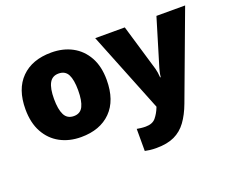

<svg xmlns="http://www.w3.org/2000/svg" viewBox="-126 -774 1479 1226"><g transform="rotate(-20 613.5 -161.5)"><path d="M594 -278Q594 -139 520 -64.5Q446 10 317 10Q237 10 175 -23.5Q113 -57 77.5 -121.5Q42 -186 42 -278Q42 -415 116 -489Q190 -563 320 -563Q400 -563 461.5 -530Q523 -497 558.5 -433.5Q594 -370 594 -278ZM236 -278Q236 -207 255 -169.5Q274 -132 319 -132Q363 -132 381.5 -169.5Q400 -207 400 -278Q400 -349 381.5 -385Q363 -421 318 -421Q275 -421 255.5 -385Q236 -349 236 -278ZM616 -553H817L911 -236Q914 -226 916.5 -209Q919 -192 920 -176H924Q926 -196 929.5 -210.5Q933 -225 936 -235L1032 -553H1227L1008 35Q983 102 949.5 148Q916 194 867 217Q818 240 745 240Q719 240 700 237.5Q681 235 667 232V82Q678 84 693.5 86Q709 88 726 88Q773 88 795.5 60.5Q818 33 832 -3L834 -8Z"/></g></svg>

Font: Noto Sans Black
Style: Regular
Weight: 900
Designer: Monotype Design Team
Foundry: Monotype Imaging Inc.
Version: Version 2.007